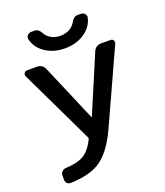

<svg xmlns="http://www.w3.org/2000/svg" viewBox="-168 -1079 1011 1178"><g transform="rotate(-20 337.0 -490.0)"><path d="M144.5 -932.6Q142.6 -946.3 152.3 -956.5Q162.1 -966.8 175.8 -966.8H199.2Q224.6 -966.8 242.2 -933.6Q250 -918 265.6 -906.2Q295.9 -882.8 338.4 -882.8Q380.9 -882.8 412.1 -906.2Q426.8 -918 435.5 -933.6Q453.1 -966.8 478.5 -966.8H502Q515.6 -966.8 525.4 -956.5Q535.2 -946.3 533.2 -932.6Q522.5 -881.8 480.5 -847.7Q423.8 -800.8 338.9 -800.8Q253.9 -800.8 197.3 -847.7Q155.3 -881.8 144.5 -932.6ZM344.7 -350.6Q345.7 -349.6 346.7 -349.6Q347.7 -349.6 348.6 -350.6L505.9 -721.7Q511.7 -736.3 524.9 -745.1Q538.1 -753.9 554.7 -753.9H617.2Q628.9 -753.9 635.7 -744.1Q638.7 -738.3 638.7 -731.4Q638.7 -727.5 636.7 -722.7L417 -241.2Q356.4 -110.4 279.3 -60.5Q211.9 -17.6 90.8 -12.7Q89.8 -12.7 88.9 -12.7Q75.2 -12.7 65.4 -21.5Q55.7 -32.2 55.7 -46.9V-74.2Q55.7 -87.9 65.9 -98.1Q76.2 -108.4 90.8 -109.4Q168 -113.3 205.1 -134.8Q250 -159.2 284.2 -229.5Q286.1 -233.4 284.2 -237.3L51.8 -722.7Q49.8 -727.5 49.8 -732.4Q49.8 -738.3 53.7 -744.1Q59.6 -753.9 72.3 -753.9H138.7Q154.3 -753.9 167.5 -745.1Q180.7 -736.3 186.5 -721.7Z"/></g></svg>

Font: Gen Jyuu GothicL Medium
Style: Regular
Weight: 500
Designer: [Source Han Sans]
Ryoko NISHIZUKA  (kana & ideographs); Paul D. Hunt (Latin, Greek & Cyrillic); Wenlong ZHANG  (bopomofo
Version: Version 1.002.20150607